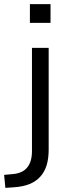

<svg xmlns="http://www.w3.org/2000/svg" viewBox="-71 -718 336 931"><path d="M74 -607V-698H174V-607ZM-45 193 -51 130 -8 126Q38 122 61 94Q84 66 84 15V-486H165V7Q165 51 155 83.5Q145 116 124 139Q103 162 72 174.5Q41 187 -2 190Z"/></svg>

Font: NunitoSans1
Style: Book
Weight: 400
Designer: Vernon Adams
Foundry: Vernon Adams
Version: Version 3.101;gftools[0.9.27]